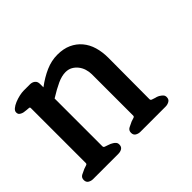

<svg xmlns="http://www.w3.org/2000/svg" viewBox="-114 -667 839 839"><g transform="rotate(-45 306.0 -247.5)"><path d="M488 0H332Q320 0 310 -6Q300 -12 300 -26Q300 -41 313 -47.5Q326 -54 337 -59Q345 -62 352.5 -64Q360 -66 360 -72V-328Q360 -344 355 -360Q350 -376 340 -388.5Q330 -401 316.5 -408.5Q303 -416 285 -416Q262 -416 234.5 -403.5Q207 -391 170 -368V-73Q170 -66 176.5 -64Q183 -62 191 -59Q204 -55 213 -49Q218 -46 223 -40.5Q228 -35 228 -26Q228 -12 218.5 -6Q209 0 196 0H40Q28 0 18 -6Q8 -12 8 -26Q8 -41 20.5 -47.5Q33 -54 45 -59Q53 -62 60 -64Q67 -66 67 -72V-412Q67 -418 60.5 -418Q54 -418 48 -419Q42 -420 36 -420.5Q30 -421 25 -423Q19 -425 13.5 -429.5Q8 -434 8 -444Q8 -453 17.5 -461Q27 -469 41.5 -475Q56 -481 71.5 -484.5Q87 -488 99 -488H137Q151 -488 160.5 -480.5Q170 -473 170 -458V-437Q206 -464 241.5 -479.5Q277 -495 314 -495Q351 -495 378.5 -482.5Q406 -470 425 -447.5Q444 -425 453 -394.5Q462 -364 462 -328L461 -73Q461 -66 468 -64Q475 -62 483 -59Q497 -56 506 -49Q511 -46 516 -40.5Q521 -35 521 -26Q521 -12 510.5 -6Q500 0 488 0Z"/></g></svg>

Font: Jura
Style: Bold
Weight: 700
Designer: Ed Merritt
Foundry: Ten by Twenty
Version: Version 1.007